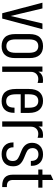

<svg xmlns="http://www.w3.org/2000/svg" viewBox="862 -1558 704 2469"><g transform="rotate(90 1214.5 -324.0)"><path d="M15.1 -517.1H88.9L186 -107.9L282.2 -517.1H356L219.2 0H150.9Z M418.5 -168V-349.1Q418.5 -439.9 459.5 -482.4Q500.5 -524.9 574.7 -524.9Q647 -524.9 687 -481.9Q727.5 -438.5 727.5 -349.1V-168Q727.5 -78.6 687 -35.2Q647 7.8 574.7 7.8Q500.5 7.8 459.5 -34.7Q418.5 -77.1 418.5 -168ZM659.7 -175.8V-340.8Q659.7 -407.2 637.7 -435.5Q615.7 -463.9 573.7 -463.9Q531.7 -463.9 509.3 -436Q486.8 -408.7 486.8 -340.8V-175.8Q486.8 -108.4 509.3 -81.1Q531.7 -53.2 573.7 -53.2Q615.7 -53.2 637.7 -81.5Q659.7 -109.9 659.7 -175.8Z M836.4 -517.1H902.3V-465.8Q919.4 -496.1 947.3 -510.7Q974.1 -524.9 1010.3 -524.9Q1030.3 -524.9 1047.4 -521V-455.1Q1020.5 -463.9 997.6 -463.9Q956.1 -463.9 930.2 -438Q904.3 -412.1 904.3 -367.2V0H836.4Z M1192.9 -237.8V-176.8Q1192.9 -109.4 1216.3 -80.1Q1239.7 -50.8 1282.7 -50.8Q1364.7 -50.8 1364.7 -153.8V-158.2H1431.6V-154.8Q1431.6 -74.2 1392.1 -33.2Q1352.5 7.8 1280.8 7.8Q1124.5 7.8 1124.5 -175.8V-342.8Q1124.5 -432.6 1165 -479Q1205.1 -524.9 1277.8 -524.9Q1349.6 -524.9 1391.1 -479Q1432.6 -433.1 1432.6 -342.8V-237.8ZM1192.9 -340.8V-290H1365.7V-342.8Q1365.7 -408.7 1343.3 -436Q1320.8 -463.9 1278.8 -463.9Q1236.8 -463.9 1214.8 -435.5Q1192.9 -407.2 1192.9 -340.8Z M1541.5 -517.1H1607.4V-465.8Q1624.5 -496.1 1652.3 -510.7Q1679.2 -524.9 1715.3 -524.9Q1735.4 -524.9 1752.4 -521V-455.1Q1725.6 -463.9 1702.6 -463.9Q1661.1 -463.9 1635.3 -438Q1609.4 -412.1 1609.4 -367.2V0H1541.5Z M1812 -139.2V-145H1875V-139.2Q1875 -97.2 1898.9 -74.7Q1923.3 -51.8 1964.8 -51.8Q2003.9 -51.8 2027.3 -72.3Q2050.8 -92.8 2050.8 -134.8Q2050.8 -168.5 2035.2 -187Q2019 -206.1 1981 -222.2L1916 -249Q1816.9 -290 1816.9 -383.8Q1816.9 -447.3 1857.4 -486.3Q1897.5 -524.9 1965.8 -524.9Q2033.2 -524.9 2073.2 -485.8Q2112.8 -446.8 2112.8 -380.9V-368.2H2049.8V-374Q2049.8 -418 2027.8 -441.9Q2005.9 -465.8 1964.8 -465.8Q1927.2 -465.8 1906.2 -445.3Q1884.8 -424.8 1884.8 -389.2Q1884.8 -361.8 1898.9 -341.8Q1913.1 -321.3 1947.8 -307.1L2013.2 -279.8Q2065.9 -257.8 2092.3 -227.1Q2119.1 -195.8 2119.1 -140.1Q2119.1 -69.3 2077.6 -30.8Q2036.1 7.8 1962.9 7.8Q1893.1 7.8 1852.5 -31.7Q1812 -71.3 1812 -139.2Z M2294.9 -463.9V-139.2Q2294.9 -99.6 2314 -79.6Q2333 -60.1 2371.6 -60.1H2385.7V0H2368.7Q2226.6 0 2226.6 -136.2V-463.9H2160.6V-517.1H2226.6V-625L2294.9 -655.8V-517.1H2393.6V-463.9Z"/></g></svg>

Font: D-DIN Condensed
Style: Regular
Weight: 400
Width: 3
Designer: Charles Nix
Foundry: Datto Inc.
Version: Version 1.00